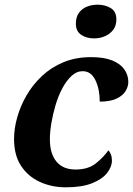

<svg xmlns="http://www.w3.org/2000/svg" viewBox="-20 -790 568 820"><path d="M261 10Q200.9 10 150.5 -13Q100.1 -36 70 -81.5Q40 -127 40 -197Q40 -241 53.7 -289.5Q67.5 -338 93.9 -383.5Q120.3 -429 159.9 -466Q199.5 -503 251.8 -524.5Q304 -546 369 -546Q425 -546 460 -531.5Q495 -517 511.5 -493Q528 -469 528 -440Q528 -420 516 -400.5Q504 -381 477 -368.5Q450 -356 406 -356Q406 -409 387.5 -447.5Q369 -486 333 -486Q307.3 -486 285.5 -465.8Q263.8 -445.6 246.5 -413.3Q229.2 -380.9 217.5 -341.9Q205.9 -303 199.4 -264.5Q193 -226 193 -195.3Q193 -134 221 -100Q249 -66 303 -66Q356 -66 389 -92Q422 -118 443 -148Q449 -142 453.5 -130.5Q458 -119 458 -104Q458 -78 437.5 -51.5Q417 -25 373.4 -7.5Q329.8 10 261 10ZM382 -626Q349 -626 326.5 -641.5Q304 -657 304 -688Q304 -717 317 -735Q330 -753 351 -761.5Q372 -770 397 -770Q429 -770 453 -755.5Q477 -741 477 -707Q477 -680 463 -662Q449 -644 427.5 -635Q406 -626 382 -626Z"/></svg>

Font: Noto Serif
Style: Italic
Weight: 400
Italic angle: -12°
Designer: Monotype Design Team
Foundry: Monotype Imaging Inc.
Version: Version 2.013